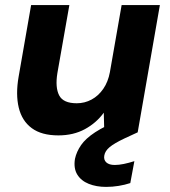

<svg xmlns="http://www.w3.org/2000/svg" viewBox="-20 -519 668 753"><path d="M209 12Q143 12 104.5 -16.5Q66 -45 53.5 -97Q41 -149 53 -218L102 -499H252L205 -232Q196 -176 212 -145Q228 -114 281 -114Q312 -114 339 -128.5Q366 -143 385 -170.5Q404 -198 411 -236L457 -499H607L520 0H389L387 -77Q358 -37 313 -12.5Q268 12 209 12ZM396 214Q358 214 328 202Q298 190 283 165.5Q268 141 274 104Q280 76 298 50Q316 24 353.5 -0.5Q391 -25 453 -50L500 -69L520 0L468 24Q428 43 410 58Q392 73 389 91Q386 108 397 118Q408 128 430 128Q446 128 465.5 124Q485 120 507 113L491 199Q470 206 445.5 210Q421 214 396 214Z"/></svg>

Font: DM Sans 20pt Black
Style: Italic
Weight: 900
Italic angle: -10°
Version: Version 4.004;gftools[0.9.30]